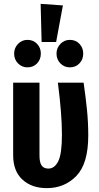

<svg xmlns="http://www.w3.org/2000/svg" viewBox="-20 -957 512 992"><path d="M436 -257Q436 -112 375 -48.5Q314 15 222 15Q144 15 96 -29Q48 -73 48 -155V-530H184V-153Q184 -118 195 -102Q206 -86 230 -86Q262 -86 281 -124Q300 -162 300 -261Q300 -367 279 -530H412Q423 -453 429.5 -388.5Q436 -324 436 -257ZM305 -929 270 -740H195L190 -937ZM191 -680Q191 -650 171.5 -629.5Q152 -609 122 -609Q93 -609 73 -629.5Q53 -650 53 -680Q53 -709 73 -730Q93 -751 122 -751Q152 -751 171.5 -730.5Q191 -710 191 -680ZM410 -680Q410 -650 390.5 -629.5Q371 -609 341 -609Q312 -609 292 -629.5Q272 -650 272 -680Q272 -709 292 -730Q312 -751 341 -751Q371 -751 390.5 -730.5Q410 -710 410 -680Z"/></svg>

Font: Fira Sans Compressed SemiBold
Style: Regular
Weight: 600
Width: 1
Designer: bBox Type GmbH & Carrois Corporate GbR & Edenspiekermann AG
Foundry: bBox Type GmbH & Carrois Corporate GbR & Edenspiekermann AG
Version: Version 4.301